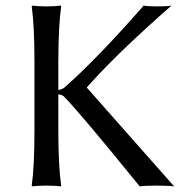

<svg xmlns="http://www.w3.org/2000/svg" viewBox="-20 -668 669 691"><path d="M104 -444.8Q104 -573.7 94.2 -645L96.2 -647.9Q114.3 -645 147 -645Q179.7 -645 198.2 -647.9L200.2 -645Q190.4 -578.1 189.9 -444.8V-344.2Q203.6 -346.2 211.9 -353Q329.1 -456.1 497.1 -647.9Q510.7 -645 545.9 -645Q581.1 -645 597.2 -647.9Q416.5 -489.7 310.5 -373.5Q300.8 -362.8 293 -354V-352.1L606.9 2.9Q586.9 0 544.9 0Q500 0 482.9 2.9Q265.1 -265.6 209 -321.8Q202.6 -326.7 189.9 -328.6V-200.2Q189.9 -71.3 200.2 0L198.2 2.9Q180.2 0 147 0Q114.3 0 96.2 2.9L94.2 0Q104 -68.4 104 -200.2Z"/></svg>

Font: Linux Biolinum Capitals O
Style: Small Caps
Weight: 400
Designer: Philipp H. Poll
Foundry: Philipp H. Poll
Version: Version 1.0.4